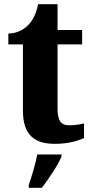

<svg xmlns="http://www.w3.org/2000/svg" viewBox="-20 -680 441 921"><path d="M243 10C313 10 361 -7 383 -18V-88C363 -83 338 -79 313 -79C269 -79 256 -105 256 -163V-467H374V-536H256V-660H163C154 -616 138 -584 120 -565C102 -544 69 -520 20 -519V-467H90V-149C90 -31 147 10 243 10ZM118 208V221H181C213 178 258 113 275 71V61H159C151 104 131 169 118 208Z"/></svg>

Font: Noto Serif Lao SemiCondensed ExtraBold
Style: Regular
Weight: 800
Width: 4
Designer: Monotype Design Team
Foundry: Monotype Imaging Inc.
Version: Version 2.003